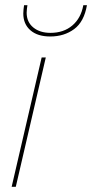

<svg xmlns="http://www.w3.org/2000/svg" viewBox="-20 -722 356 742"><path d="M157 -500 41 0H25L141 -500ZM316 -702Q305 -638 266.5 -609.5Q228 -581 174 -581Q125 -581 97.5 -605Q70 -629 70 -670Q70 -678 71 -686.5Q72 -695 73 -702H86Q85 -695 84 -687.5Q83 -680 83 -673Q83 -637 108.5 -616Q134 -595 175 -595Q226 -595 259.5 -623.5Q293 -652 302 -702Z"/></svg>

Font: Work Sans Thin
Style: Italic
Weight: 250
Italic angle: -13°
Designer: Wei Huang
Foundry: Wei Huang
Version: Version 2.012